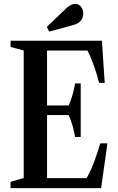

<svg xmlns="http://www.w3.org/2000/svg" viewBox="-20 -972 610 992"><path d="M234 -808.5 361.5 -843.5C397 -853 410 -877.5 410 -902C410 -928.5 393.5 -952 369 -952C356 -952 341 -946 324.5 -931L222 -833.5ZM34.5 0H502.5L535 -231.5H498.5C479.5 -171.5 461 -111.5 427.5 -51.5H223V-377.5H335C351 -340.5 362 -301.5 368 -264H397V-541H368C361.5 -504 352 -465 335 -427H223V-711H432C459 -657.5 478.5 -597.5 492 -544H521L506.5 -761.5H34.5V-729.5L102.5 -711V-52L34.5 -32.5Z"/></svg>

Font: Libre Caslon Condensed SemiBold
Style: Regular
Weight: 600
Designer: Pablo Impallari, Rodrigo Fuenzalida, Katja Schimmel, Ertekin Erdin
Foundry: Pablo Impallari, Rodrigo Fuenzalida
Version: Version 2.000;gftools[0.9.33]